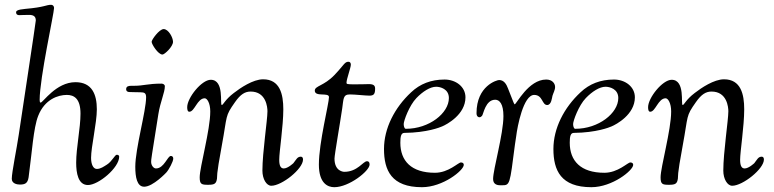

<svg xmlns="http://www.w3.org/2000/svg" viewBox="-20 -767 3219 799"><path d="M29 -23C29 -3 51 1 62 1C83 1 95 -3 99 -29C113 -131 119 -235 139 -285C166 -354 222 -372 258 -372C288 -372 315 -357 315 -294C315 -234 297 -152 297 -90C297 -47 305 3 346 3C390 3 476 -69 476 -115C476 -120 472 -123 466 -123C458 -123 446 -95 425 -82C412 -74 399 -64 383 -64C368 -64 359 -83 359 -110C359 -156 383 -255 383 -312C383 -374 363 -425 294 -425C213 -425 159 -340 149 -340C146 -340 145 -345 145 -351C145 -442 205 -712 205 -734C205 -741 200 -747 193 -747C171 -747 167 -737 85 -730C51 -727 47 -721 47 -716C47 -706 54 -704 60 -704C68 -704 80 -705 101 -705C119 -705 129 -699 129 -682C129 -675 69 -280 58 -206C50 -151 29 -50 29 -23Z M505 -396C505 -386 513 -384 519 -384C527 -384 543 -383 564 -383C582 -383 588 -379 588 -362C588 -305 543 -149 543 -73C543 -30 550 10 580 10C617 10 672 -49 672 -49C683 -61 701 -95 701 -107C701 -114 697 -118 691 -118C677 -118 663 -66 629 -66C619 -66 609 -79 609 -93C609 -105 609 -103 639 -292C647 -343 666 -382 666 -408C666 -415 659 -419 652 -419C595 -419 578 -410 538 -410H528C517 -410 505 -409 505 -396ZM611 -593C611 -583 638 -540 656 -540C665 -540 700 -573 700 -593C700 -611 681 -646 661 -646C643 -646 611 -602 611 -593Z M759 -321C759 -310 761 -302 768 -302C790 -302 801 -358 832 -358C842 -358 855 -338 855 -303C855 -226 811 -71 811 -29C811 0 819 2 846 2C872 2 880 -2 883 -24C885 -38 878 -26 903 -161C927 -290 915 -281 958 -342C981 -375 1000 -386 1023 -386C1088 -386 1093 -320 1093 -304C1093 -267 1072 -133 1072 -57C1072 -22 1089 6 1109 6C1153 6 1241 -64 1241 -103C1241 -109 1239 -115 1232 -115C1217 -115 1213 -103 1201 -88C1201 -88 1178 -66 1161 -66C1150 -66 1142 -74 1142 -102C1142 -136 1159 -242 1159 -312C1159 -375 1145 -437 1075 -437C1033 -437 980 -401 953 -380C916 -352 909 -330 903 -330C894 -330 915 -435 857 -435C819 -435 759 -360 759 -321Z M1290 -390C1290 -362 1349 -384 1349 -363C1349 -336 1307 -174 1307 -82C1307 -4 1344 12 1371 12C1433 12 1518 -56 1518 -82C1518 -96 1510 -96 1507 -96C1491 -96 1468 -52 1413 -52C1409 -52 1372 -54 1372 -107C1372 -123 1395 -253 1404 -315C1410 -356 1407 -374 1436 -374C1458 -374 1501 -369 1517 -369C1535 -369 1541 -375 1541 -398C1541 -410 1536 -417 1515 -417C1504 -417 1496 -416 1457 -416C1424 -416 1422 -417 1422 -423C1422 -438 1440 -485 1440 -498C1440 -507 1435 -510 1430 -510C1414 -510 1412 -497 1372 -455C1328 -409 1290 -410 1290 -390Z M1578 -147C1578 -58 1609 12 1736 12C1823 12 1910 -58 1910 -81C1910 -87 1906 -91 1898 -91C1887 -91 1847 -48 1790 -48C1691 -48 1646 -98 1646 -173C1646 -199 1649 -214 1663 -214C1757 -215 1811 -237 1820 -241C1839 -249 1917 -290 1917 -362C1917 -406 1877 -436 1830 -436C1774 -436 1728 -418 1691 -383C1622 -319 1578 -233 1578 -147ZM1660 -251C1660 -264 1683 -328 1713 -359C1739 -386 1770 -406 1795 -406C1812 -406 1848 -397 1848 -359C1848 -296 1766 -231 1669 -231C1662 -231 1660 -244 1660 -251Z M1963 -296C1963 -282 1971 -279 1975 -279C1980 -279 1983 -282 1986 -285C1992 -292 2000 -352 2041 -352C2059 -352 2075 -334 2075 -284C2075 -209 2032 -62 2032 -22C2032 2 2052 4 2062 4H2067C2103 4 2101 4 2123 -166L2128 -199C2133 -241 2158 -372 2203 -372C2239 -372 2235 -330 2257 -330C2275 -330 2277 -361 2279 -368C2282 -379 2290 -392 2290 -405C2290 -419 2279 -436 2253 -436C2179 -436 2129 -333 2122 -333C2120 -333 2119 -334 2094 -399C2088 -415 2078 -434 2057 -434C2048 -434 1963 -410 1963 -296Z M2283 -147C2283 -58 2314 12 2441 12C2528 12 2615 -58 2615 -81C2615 -87 2611 -91 2603 -91C2592 -91 2552 -48 2495 -48C2396 -48 2351 -98 2351 -173C2351 -199 2354 -214 2368 -214C2462 -215 2516 -237 2525 -241C2544 -249 2622 -290 2622 -362C2622 -406 2582 -436 2535 -436C2479 -436 2433 -418 2396 -383C2327 -319 2283 -233 2283 -147ZM2365 -251C2365 -264 2388 -328 2418 -359C2444 -386 2475 -406 2500 -406C2517 -406 2553 -397 2553 -359C2553 -296 2471 -231 2374 -231C2367 -231 2365 -244 2365 -251Z M2677 -321C2677 -310 2679 -302 2686 -302C2708 -302 2719 -358 2750 -358C2760 -358 2773 -338 2773 -303C2773 -226 2729 -71 2729 -29C2729 0 2737 2 2764 2C2790 2 2798 -2 2801 -24C2803 -38 2796 -26 2821 -161C2845 -290 2833 -281 2876 -342C2899 -375 2918 -386 2941 -386C3006 -386 3011 -320 3011 -304C3011 -267 2990 -133 2990 -57C2990 -22 3007 6 3027 6C3071 6 3159 -64 3159 -103C3159 -109 3157 -115 3150 -115C3135 -115 3131 -103 3119 -88C3119 -88 3096 -66 3079 -66C3068 -66 3060 -74 3060 -102C3060 -136 3077 -242 3077 -312C3077 -375 3063 -437 2993 -437C2951 -437 2898 -401 2871 -380C2834 -352 2827 -330 2821 -330C2812 -330 2833 -435 2775 -435C2737 -435 2677 -360 2677 -321Z"/></svg>

Font: OFL Sorts Mill Goudy
Style: Italic
Weight: 500
Italic angle: -6°
Version: Version 003.000